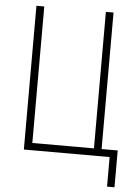

<svg xmlns="http://www.w3.org/2000/svg" viewBox="-58 -758 674 950"><g transform="rotate(5 279.0 -283.5)"><path d="M510 147H547V-36H467V-714H429V-36H123V-714H84V0H510Z"/></g></svg>

Font: Noto Sans Condensed ExtraLight
Style: Regular
Weight: 200
Width: 3
Designer: Monotype Design Team
Foundry: Monotype Imaging Inc.
Version: Version 2.013